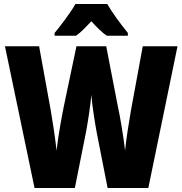

<svg xmlns="http://www.w3.org/2000/svg" viewBox="-20 -947 919 967"><path d="M520 -927H360C339 -889 285 -816 255 -781V-767H363C386 -783 409 -807 440 -840C469 -808 493 -784 518 -767H624V-781C586 -828 546 -882 520 -927ZM874 -714H699L639 -388C629 -330 615 -243 610 -189C602 -258 585 -361 573 -414L515 -714H365L302 -414C292 -365 273 -264 265 -189C258 -251 244 -344 236 -389L177 -714H5L154 0H357L413 -281C422 -329 436 -417 440 -469C445 -408 458 -330 467 -280L522 0H727Z"/></svg>

Font: Noto Sans Thai Looped Condensed Black
Style: Regular
Weight: 900
Width: 3
Designer: Sasikarn Vongin, Ben Mitchell
Foundry: The Fontpad Ltd
Version: Version 1.001